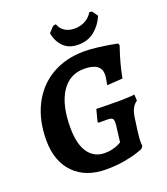

<svg xmlns="http://www.w3.org/2000/svg" viewBox="-154 -957 938 1077"><g transform="rotate(-20 315.0 -419.0)"><path d="M585 -329 587 -292Q569 -280 558.5 -260.5Q548 -241 543 -209Q538 -178 532.5 -133Q527 -88 527 -74L528 -41L518 -29Q518 -28 486.5 -17Q455 -6 405.5 3Q356 12 294 12Q173 12 103 -59.5Q33 -131 33 -256Q33 -375 78.5 -465Q124 -555 208 -604Q292 -653 403 -653Q439 -653 482.5 -647.5Q526 -642 557.5 -636.5Q589 -631 598 -629L602 -616Q600 -610 592 -586.5Q584 -563 573 -523Q562 -483 553 -436L460 -430Q461 -437 465 -458Q469 -479 469 -491Q469 -561 368 -561Q282 -561 233 -487Q184 -413 184 -276Q184 -180 219 -128.5Q254 -77 319 -77Q345 -77 367 -83Q389 -89 402 -95.5Q415 -102 418 -104L430 -201Q431 -208 431 -219Q431 -237 423 -243Q415 -249 393 -249H342L339 -257L357 -326Q358 -326 401 -325Q444 -324 491 -324Q518 -324 547 -325.5Q576 -327 585 -329ZM506 -850 522 -847 545 -814Q525 -765 485 -732Q445 -699 387 -699Q330 -699 298 -732Q266 -765 258 -814L289 -847L306 -850Q316 -821 340.5 -806Q365 -791 398 -791Q432 -791 460.5 -806Q489 -821 506 -850Z"/></g></svg>

Font: Alegreya
Style: Bold Italic
Weight: 700
Italic angle: -7°
Designer: Juan Pablo del Peral
Foundry: Huerta Tipografica
Version: Version 2.007; ttfautohint (v1.6)